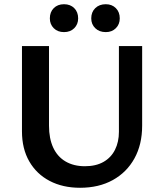

<svg xmlns="http://www.w3.org/2000/svg" viewBox="-20 -876 773 909"><path d="M359 13Q277 13 215 -19.5Q153 -52 118.5 -112Q84 -172 84 -254V-658H212V-281Q212 -220 232 -177Q252 -134 290.5 -111.5Q329 -89 382 -89Q434 -89 470 -109.5Q506 -130 524.5 -167Q543 -204 543 -252V-658H653V-281Q653 -192 616.5 -126Q580 -60 514 -23.5Q448 13 359 13ZM283 -724Q253 -724 234.5 -742.5Q216 -761 216 -789Q216 -819 234.5 -837.5Q253 -856 283 -856Q313 -856 331.5 -837.5Q350 -819 350 -789Q350 -761 331.5 -742.5Q313 -724 283 -724ZM481 -724Q450 -724 431 -742.5Q412 -761 412 -789Q412 -819 431 -837.5Q450 -856 481 -856Q510 -856 528.5 -837.5Q547 -819 547 -789Q547 -761 528.5 -742.5Q510 -724 481 -724Z"/></svg>

Font: Ysabeau Office
Style: Bold
Weight: 700
Designer: Christian Thalmann (Catharsis Fonts)
Version: Version 2.001;gftools[0.9.30]; featfreeze: tnum,lnum,ss02